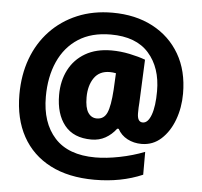

<svg xmlns="http://www.w3.org/2000/svg" viewBox="-55 -780 959 912"><g transform="rotate(5 424.5 -324.0)"><path d="M812 -369Q812 -302 790.5 -244Q769 -186 729.5 -150Q690 -114 636 -114Q599 -114 568.5 -130Q538 -146 522 -176H515Q493 -147 463.5 -130.5Q434 -114 397 -114Q312 -114 269 -167.5Q226 -221 226 -312Q226 -379 253 -431.5Q280 -484 331.5 -514Q383 -544 456 -544Q499 -544 542.5 -535Q586 -526 618 -514L609 -308Q608 -299 607.5 -285Q607 -271 607 -258Q607 -216 633 -216Q658 -216 673 -257Q688 -298 688 -370Q688 -482 627.5 -550.5Q567 -619 446 -619Q354 -619 291.5 -578.5Q229 -538 196.5 -465.5Q164 -393 164 -298Q164 -174 229 -102.5Q294 -31 423 -31Q475 -31 538 -43.5Q601 -56 657 -78V31Q555 75 428 75Q304 75 217 30Q130 -15 84 -98.5Q38 -182 38 -298Q38 -391 66.5 -468.5Q95 -546 149 -603Q203 -660 278 -691.5Q353 -723 445 -723Q555 -723 637.5 -679.5Q720 -636 766 -557Q812 -478 812 -369ZM357 -312Q357 -262 372.5 -239Q388 -216 414 -216Q448 -216 462.5 -248.5Q477 -281 482 -359L486 -438Q470 -441 457 -441Q407 -441 382 -404.5Q357 -368 357 -312Z"/></g></svg>

Font: Noto Sans Gujarati SemiCondensed Black
Style: Regular
Weight: 900
Width: 4
Designer: Jelle Bosma - Monotype Design Team, Universal Thirst
Foundry: Monotype Imaging Inc.
Version: Version 2.106; ttfautohint (v1.8.4.7-5d5b)